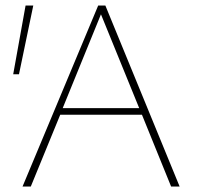

<svg xmlns="http://www.w3.org/2000/svg" viewBox="-20 -678 730 698"><path d="M496 -261H199L92 0H62L337 -658H363L633 0H602ZM486 -285 347 -626 208 -285ZM28 -408 73 -658H101L49 -408Z"/></svg>

Font: Ysabeau Extralight
Style: Regular
Weight: 200
Designer: Christian Thalmann (Catharsis Fonts)
Version: Version 0.003